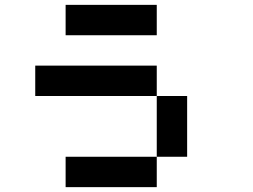

<svg xmlns="http://www.w3.org/2000/svg" viewBox="-20 -770 1040 790"><path d="M125 -375V-500H625V-375ZM250 0V-125H625V0ZM250 -625V-750H625V-625ZM625 -125V-375H750V-125Z"/></svg>

Font: Galmuri7 Regular
Style: Regular
Weight: 400
Designer: Lee Minseo (quiple)
Version: Version 2.399;hotconv 1.1.1;makeotfexe 2.6.0 DEVELOPMENT